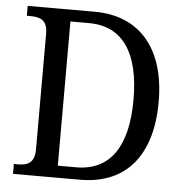

<svg xmlns="http://www.w3.org/2000/svg" viewBox="-51 -764 778 813"><g transform="rotate(5 337.5 -357.0)"><path d="M34 0H319C521 0 622 -138 622 -357C622 -584 510 -714 319 -714H34V-672H48C89 -672 122 -663 122 -604V-113C122 -52 91 -42 50 -42H34ZM298 -51H220V-664H299C443 -664 515 -556 515 -357C515 -159 443 -51 298 -51Z"/></g></svg>

Font: Noto Serif Ethiopic SmCn
Style: Regular
Weight: 400
Width: 4
Designer: Monotype Design Team
Foundry: Monotype Imaging Inc.
Version: Version 2.102